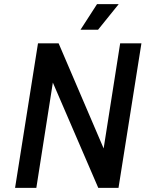

<svg xmlns="http://www.w3.org/2000/svg" viewBox="-20 -910 705 930"><path d="M555 -890H450L370 -766H455ZM562 -700 482 -191 264 -700H164L53 0H156L236 -510L456 0H554L665 -700Z"/></svg>

Font: Arthouse Owned Medium
Style: Italic
Weight: 500
Italic angle: -10°
Designer: Jeremy Tribby
Foundry: Tribby Type
Version: Version 1.000;PS 001.000;hotconv 1.0.88;makeotf.lib2.5.64775